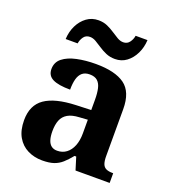

<svg xmlns="http://www.w3.org/2000/svg" viewBox="-140 -869 880 984"><g transform="rotate(20 300.0 -377.0)"><path d="M201.5 10Q158.1 10 122.3 -7.8Q86.5 -25.6 65.6 -61.8Q44.8 -98 44.8 -153.1Q44.8 -234.6 100.3 -273.2Q155.9 -311.7 269 -315.8L350.6 -318.8V-374.2Q350.6 -410.7 344.8 -435.9Q339.1 -461.1 324.1 -474.5Q309 -487.9 281.5 -487.9Q256.1 -487.9 241 -475Q226 -462.2 219.5 -438.3Q213 -414.4 213 -380Q149.5 -380 118.1 -395.4Q86.8 -410.8 86.8 -446.9Q86.8 -484.1 114.8 -506.4Q142.9 -528.7 189.8 -538.8Q236.8 -548.9 292.9 -548.9Q398.2 -548.9 450.7 -510.8Q503.1 -472.6 503.1 -379.1V-123.9Q503.1 -96.4 508.9 -81.1Q514.6 -65.8 528 -59.4Q541.4 -53 563.4 -53H567V0H380.9L359.7 -68.6H350.6Q329 -41.8 309.3 -24.3Q289.6 -6.9 264.8 1.6Q240 10 201.5 10ZM256.9 -63Q285.8 -63 306.9 -78.9Q328 -94.7 339.6 -123.6Q351.1 -152.5 351.1 -191V-266.2L306.2 -263.2Q266.1 -261.2 243.2 -247.6Q220.2 -234.1 210.3 -209.6Q200.4 -185.1 200.4 -149.1Q200.4 -121 206.5 -101.6Q212.6 -82.3 225.2 -72.7Q237.9 -63 256.9 -63ZM374.2 -606Q347.2 -606 325.2 -615.5Q303.2 -625 284.7 -637.5Q266.2 -650 249.7 -659.5Q233.2 -669 217.2 -669Q194.7 -669 183 -652.5Q171.2 -636 168.2 -616H102.9Q104.9 -656.9 121.3 -690.3Q137.8 -723.8 165.5 -744Q193.2 -764.2 229.2 -764.2Q256.2 -764.2 277.7 -754.7Q299.2 -745.2 317.7 -732.7Q336.2 -720.2 352.7 -710.7Q369.2 -701.2 385.2 -701.2Q406.7 -701.2 418.9 -717.7Q431.2 -734.2 434.2 -754.2H498.9Q496.9 -713.7 480.5 -680.1Q464.1 -646.4 437.1 -626.2Q410.2 -606 374.2 -606Z"/></g></svg>

Font: Noto Serif Gurmukhi
Style: Regular
Weight: 400
Designer: Vaibhav Singh and the Monotype Design Team
Foundry: Monotype Imaging Inc.
Version: Version 2.003